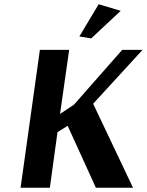

<svg xmlns="http://www.w3.org/2000/svg" viewBox="-20 -885 692 905"><path d="M549 -834 410 -704 354 -713 445 -865ZM168 -650H306L263 -348L329 -392L556 -650H652L419 -396L607 0H432L299 -292L251 -262L215 0H77Z"/></svg>

Font: Arsenal
Style: Bold Italic
Weight: 700
Italic angle: -9.10001°
Designer: Andrij Shevchenko
Foundry: Stairsfor
Version: Version 2.001;PS 002.001;hotconv 1.0.88;makeotf.lib2.5.64775